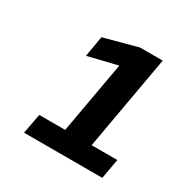

<svg xmlns="http://www.w3.org/2000/svg" viewBox="-87 -748 423 443"><g transform="rotate(30 125.0 -527.0)"><path d="M32 -375H240.5L250 -428H181.5L226 -679H165.5L76.5 -655L67 -600L145 -619L111 -428H42Z"/></g></svg>

Font: Anybody Condensed
Style: Bold Italic
Weight: 700
Width: 3
Italic angle: -10°
Version: Version 1.113;gftools[0.9.25]